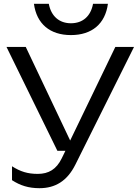

<svg xmlns="http://www.w3.org/2000/svg" viewBox="-20 -809 734 1007"><path d="M187 178C269 178 332 141 375 55L683 -563H585L348 -72L115 -563H14L281 -18H323L304 21C276 79 235 103 178 103C125 103 87 91 43 63V136C86 164 130 178 187 178ZM352 -625C462 -625 532 -684 546 -789H468C456 -724 414 -687 352 -687C291 -687 248 -724 236 -789H158C172 -684 242 -625 352 -625Z"/></svg>

Font: Bounded Light
Style: Regular
Weight: 300
Designer: Vlad Churkin
Version: Version 3.0